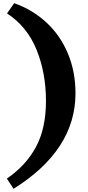

<svg xmlns="http://www.w3.org/2000/svg" viewBox="-20 -973 551 1203"><path d="M268 -340Q268 -516 209 -661.5Q150 -807 24 -889L69 -953Q185 -912 271.5 -831.5Q358 -751 405.5 -637.5Q453 -524 453 -388Q453 -33 65 210L23 146Q143 64 205.5 -52.5Q268 -169 268 -340Z"/></svg>

Font: Inknut Antiqua
Style: Bold
Weight: 700
Designer: Claus Eggers Sørensen
Foundry: Claus Eggers Sørensen
Version: Version 1.003; ttfautohint (v1.8.2) -l 8 -r 50 -G 200 -x 14 